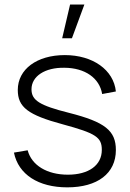

<svg xmlns="http://www.w3.org/2000/svg" viewBox="-20 -792 560 826"><path d="M343 -772.5 289.5 -627.5H247.5L281.5 -772.5ZM269.5 14C399.5 14 478.5 -46 478.5 -146.5C478.5 -229.5 432.5 -267 277 -306.5C149.5 -338.5 115.5 -360.5 115.5 -408C115.5 -464 173.5 -502 257 -500.5C345.5 -500 408 -456.5 419.5 -387.5L478.5 -398.5C469 -491.5 379 -555 259 -555C138.5 -555 56.5 -494 56.5 -405C56.5 -331 100 -297.5 250.5 -257C392.5 -218.5 418 -201.5 418 -147C418 -81 361.5 -40.5 272 -40.5C182 -40.5 116 -81 99 -145.5L40 -135.5C59 -41.5 145 14 269.5 14Z"/></svg>

Font: Hauora Light
Style: Regular
Weight: 300
Designer: Wayne Shih
Foundry: WCYS
Version: Version 1.001;hotconv 1.0.109;makeotfexe 2.5.65596